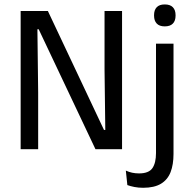

<svg xmlns="http://www.w3.org/2000/svg" viewBox="-20 -690 890 888"><path d="M201.5 -639 461 -89H467L463.5 -368V-639H544.5V0H421.5L159 -554.5H153L156.5 -262.5V0H75.5V-639ZM701.5 -66.5V-488H782.5V-66.5ZM742 -568Q717 -568 704.8 -581.2Q692.5 -594.5 692.5 -617.5V-620Q692.5 -643.5 704.8 -656.5Q717 -669.5 742 -669.5Q767 -669.5 779.5 -656.5Q792 -643.5 792 -620V-617.5Q792 -594 779.5 -581Q767 -568 742 -568ZM642 178.5Q620.5 178.5 601.5 174.8Q582.5 171 569 166L562 99Q576 105.5 591.2 108.8Q606.5 112 623 112Q668 112 684.8 87.8Q701.5 63.5 701.5 18V-136.5H782.5V22Q782.5 71 769 106Q755.5 141 724.5 159.8Q693.5 178.5 642 178.5Z"/></svg>

Font: Anek Latin Medium
Style: Regular
Weight: 400
Version: Version 1.003